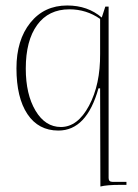

<svg xmlns="http://www.w3.org/2000/svg" viewBox="-20 -464 503 700"><path d="M346 216 345 -142H339Q296 12 193 12Q120 12 80 -48Q40 -108 40 -215Q40 -318 90.5 -381Q141 -444 225 -444Q300 -444 351 -400L364 -440H376V185Q376 199 390 199H441V210H417Q370 210 346 216ZM202 -1Q263 -1 304.5 -78.5Q346 -156 345 -268V-395Q295 -430 233 -430Q157 -430 115.5 -373Q74 -316 74 -214Q74 -120 109.5 -60.5Q145 -1 202 -1Z"/></svg>

Font: Arapey Thin-Display
Style: Regular
Weight: 100
Designer: Eduardo Rodriguez Tunni
Foundry: Eduardo Rodriguez Tunni
Version: Version 4.000